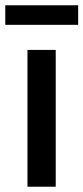

<svg xmlns="http://www.w3.org/2000/svg" viewBox="-45 -707 316 727"><path d="M59 0V-518H166V0ZM-25 -687H251V-613H-25Z"/></svg>

Font: TikTok Sans 24pt Medium
Style: Regular
Weight: 500
Version: Version 4.000